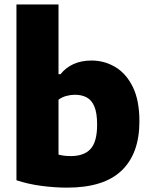

<svg xmlns="http://www.w3.org/2000/svg" viewBox="-20 -828 673 858"><path d="M280 10.5Q224 10.5 164.2 2.5Q104.5 -5.5 53.5 -22.5V-808H241.5V-496.5H250.5Q274 -526 308.8 -541.8Q343.5 -557.5 389 -557.5Q446.5 -557.5 495.2 -528.5Q544 -499.5 573.5 -439.5Q603 -379.5 603 -285.5Q603 -142 523.5 -65.8Q444 10.5 280 10.5ZM296.5 -130.5Q355.5 -130.5 384.8 -162.5Q414 -194.5 414 -271Q414 -323 401.8 -352Q389.5 -381 367.2 -392.8Q345 -404.5 314.5 -404.5Q295.5 -404.5 276.2 -399.2Q257 -394 241.5 -382.5V-137Q253 -134 267 -132.2Q281 -130.5 296.5 -130.5Z"/></svg>

Font: Encode Sans Condensed Thin ExtraBold
Style: Regular
Weight: 800
Version: Version 3.002